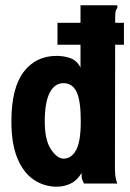

<svg xmlns="http://www.w3.org/2000/svg" viewBox="-20 -693 490 725"><path d="M195 12Q147 12 108 -14Q69 -40 46 -94.5Q23 -149 23 -235Q23 -360 69 -421Q115 -482 194 -482Q221 -482 245.5 -473.5Q270 -465 284 -438V-673H423V-663Q418 -657 416.5 -649.5Q415 -642 415 -626L414 -59Q414 -44 415.5 -29.5Q417 -15 423 0H297Q290 -14 289 -19.5Q288 -25 288 -40Q272 -12 247 0Q222 12 195 12ZM220 -94Q250 -94 267.5 -126.5Q285 -159 285 -235Q285 -314 269 -346.5Q253 -379 220 -379Q186 -379 167.5 -342.5Q149 -306 149 -234Q149 -164 172.5 -129Q196 -94 220 -94ZM197 -524V-607H448V-524Z"/></svg>

Font: Inconsolata SemiCondensed Black
Style: Regular
Weight: 900
Width: 4
Monospace: yes
Designer: Raph Levien, Cyreal, Brenton Simpson
Foundry: Raph Levien, Cyreal, Google
Version: Version 3.001; ttfautohint (v1.8.2.53-6de2)